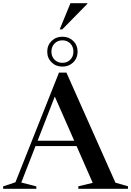

<svg xmlns="http://www.w3.org/2000/svg" viewBox="-30 -1175 817 1195"><path d="M688.5 -38 766.5 -15.5V0H457.5V-15.5L547 -37L446.5 -266H191L102.5 -39L196 -15V0H-10.5V-15L66 -40.5L337 -723H383.5ZM204 -299H432L311 -574ZM358.5 -946.5Q399 -946.5 426 -920Q453 -893.5 453 -853.5Q453 -813.5 426 -787Q399 -760.5 358.5 -760.5Q318 -760.5 291 -787Q264 -813.5 264 -853.5Q264 -893.5 291 -920Q318 -946.5 358.5 -946.5ZM358.5 -784Q388.5 -784 407.8 -803.8Q427 -823.5 427 -853.5Q427 -884 407.8 -904Q388.5 -924 358.5 -924Q328.5 -924 309.2 -904Q290 -884 290 -853.5Q290 -823.5 309.2 -803.8Q328.5 -784 358.5 -784ZM341.5 -992 408.5 -1155H513.5V-1151L357.5 -992Z"/></svg>

Font: Newsreader Display Medium
Style: Regular
Weight: 500
Designer: Hugues Gentile
Foundry: Production Type
Version: Version 1.001